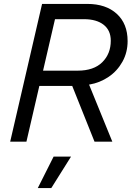

<svg xmlns="http://www.w3.org/2000/svg" viewBox="-20 -724 672 981"><path d="M437 -292H435L554 0H463L349 -285H181L115 0H32L195 -704H426Q521 -704 576.5 -653.5Q632 -603 632 -514Q632 -456 605.5 -408.5Q579 -361 534.5 -331Q490 -301 437 -292ZM261 -626 200 -363H377Q459 -363 502.5 -406Q546 -449 546 -516Q546 -569 509.5 -597.5Q473 -626 409 -626ZM242 237H173L254 76H343Z"/></svg>

Font: CBA Beacon Sans
Style: Italic
Weight: 400
Italic angle: -13°
Designer: Wei Huang
Foundry: Wei Huang
Version: Version 1.002